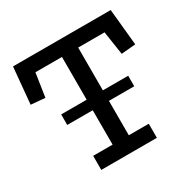

<svg xmlns="http://www.w3.org/2000/svg" viewBox="-148 -792 926 933"><g transform="rotate(-30 315.5 -325.0)"><path d="M529 -439 509 -571H361V-331H503V-272H361V-79H473V0H161V-79H270V-272H127V-331H270V-571H121L101 -439L22 -446L41 -650H589L609 -446Z"/></g></svg>

Font: Zilla Slab Medium
Style: Regular
Weight: 500
Designer: Typotheque.com
Foundry: Typotheque type foundry
Version: Version 1.1; 2017